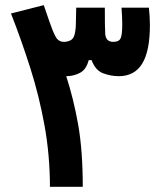

<svg xmlns="http://www.w3.org/2000/svg" viewBox="-20 -723 626 743"><path d="M173.3 0Q172.9 -123 152.6 -235.8Q132.3 -348.6 98.4 -456.1Q64.5 -563.5 22.5 -670.9L149.4 -703.1Q162.1 -665.5 169.7 -643.8Q177.2 -622.1 182.4 -609.1Q187.5 -596.2 193.4 -584.5Q204.6 -561 227.5 -561Q239.3 -561 250.7 -565.9Q262.2 -570.8 267.1 -584.5Q272.5 -601.1 273.4 -624.3Q274.4 -647.5 274.9 -693.4H385.7Q385.7 -648.4 386 -629.6Q386.2 -610.8 387.2 -592.3Q389.2 -561 418.5 -561Q439.9 -561 446.5 -574.2Q453.1 -587.4 453.1 -629.4Q453.1 -655.3 450.2 -693.4H556.2Q558.1 -675.3 559.1 -658.7Q560.1 -642.1 560.1 -626Q560.1 -525.4 530.3 -476.8Q500.5 -428.2 439.5 -428.2Q408.7 -428.2 378.9 -439.5Q349.1 -450.7 334.5 -490.2H323.2Q314 -454.1 289.6 -441.2Q265.1 -428.2 236.8 -428.2Q236.8 -428.2 236.3 -428.2Q264.6 -341.3 282.5 -240.7Q300.3 -140.1 300.3 0Z"/></svg>

Font: Cascadia Code NF
Style: Bold
Weight: 700
Monospace: yes
Designer: Aaron Bell
Foundry: Saja Typeworks
Version: Version 2404.023; ttfautohint (v1.8.4)